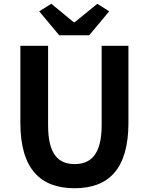

<svg xmlns="http://www.w3.org/2000/svg" viewBox="-20 -984 788 1018"><path d="M376 14C556 14 661 -88 661 -333V-741H519V-320C519 -166 462 -114 376 -114C289 -114 235 -166 235 -320V-741H88V-333C88 -88 194 14 376 14ZM294 -797H453L559 -924L496 -964L376 -866H371L252 -964L188 -924Z"/></svg>

Font: Noto Sans Mono CJK TC
Style: Bold
Weight: 700
Designer: Ryoko NISHIZUKA 西塚涼子 (kana, bopomofo & ideographs); Paul D. Hunt (Latin, Greek & Cyrillic); Sandoll Communications 산돌커뮤니
Foundry: Adobe
Version: Version 2.004;hotconv 1.0.118;makeotfexe 2.5.65603